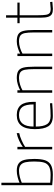

<svg xmlns="http://www.w3.org/2000/svg" viewBox="969 -1739 780 2758"><g transform="rotate(-90 1359.0 -360.0)"><path d="M78 0V-730H113V-469Q145 -484 193 -496.5Q241 -509 285 -509Q352 -509 389 -482.5Q426 -456 440.5 -402Q455 -348 455 -258Q455 -159 436 -102.5Q417 -46 368 -18.5Q319 9 227 9Q157 9 78 0ZM418 -258Q418 -337 407.5 -383.5Q397 -430 368 -453.5Q339 -477 285 -477Q241 -477 193 -464.5Q145 -452 113 -437V-29Q181 -23 226 -23Q308 -23 349 -47.5Q390 -72 404 -121Q418 -170 418 -258Z M593 -500H628V-422Q662 -448 716.5 -474Q771 -500 826 -510V-474Q777 -464 721.5 -439Q666 -414 628 -389V0H593Z M883 -250Q883 -509 1085 -509Q1180 -509 1227.5 -452Q1275 -395 1275 -269V-236H920Q920 -128 954 -75.5Q988 -23 1072 -23Q1146 -23 1254 -32L1256 0Q1148 9 1071 9Q965 8 924 -55.5Q883 -119 883 -250ZM1238 -268Q1238 -381 1201.5 -429Q1165 -477 1085 -477Q920 -477 920 -268Z M1406 -500H1441V-460Q1475 -479 1524 -494Q1573 -509 1616 -509Q1685 -509 1719.5 -487Q1754 -465 1767 -413Q1780 -361 1780 -260V0H1745V-258Q1745 -348 1735.5 -393.5Q1726 -439 1699 -458Q1672 -477 1616 -477Q1571 -477 1522 -461.5Q1473 -446 1441 -427V0H1406Z M1933 -500H1968V-460Q2002 -479 2051 -494Q2100 -509 2143 -509Q2212 -509 2246.5 -487Q2281 -465 2294 -413Q2307 -361 2307 -260V0H2272V-258Q2272 -348 2262.5 -393.5Q2253 -439 2226 -458Q2199 -477 2143 -477Q2098 -477 2049 -461.5Q2000 -446 1968 -427V0H1933Z M2484 -168V-468H2405V-500H2484V-663H2519V-500H2701V-468H2519V-206Q2519 -127 2525.5 -89.5Q2532 -52 2551 -37Q2570 -22 2611 -22Q2629 -22 2709 -30L2712 2Q2637 10 2611 10Q2563 10 2536 -5Q2509 -20 2496.5 -58Q2484 -96 2484 -168Z"/></g></svg>

Font: Cairo ExtraLight
Style: Regular
Weight: 275
Designer: Mohamed Gaber, Accademia di Belle Arti di Urbino and others
Foundry: Kief Type Foundry, Accademia di Belle Arti di Urbino and others
Version: Version 3.011